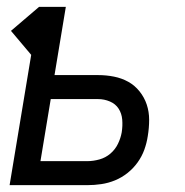

<svg xmlns="http://www.w3.org/2000/svg" viewBox="-20 -540 540 560"><path d="M8 0 71 -380 12 -450 94 -520H172L139 -321H266Q290 -321 312.5 -316.5Q335 -312 354 -301.5Q373 -291 387 -273.5Q401 -256 408 -235Q415 -214 415 -190.5Q415 -167 411 -143Q408 -123 401 -103.5Q394 -84 381.5 -66.5Q369 -49 352 -35.5Q335 -22 315.5 -14Q296 -6 275.5 -3Q255 0 235 0ZM98 -70H235Q252 -70 270 -75Q288 -80 302 -92Q316 -104 324 -120.5Q332 -137 335 -154Q338 -173 336.5 -191Q335 -209 326 -223Q317 -237 300.5 -244Q284 -251 266 -251H128Z"/></svg>

Font: Iosevka SS04 Oblique
Style: Regular
Weight: 400
Italic angle: -9°
Monospace: yes
Designer: Belleve Invis
Foundry: Belleve Invis
Version: Version 19.0.0; ttfautohint (v1.8.4)